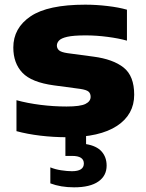

<svg xmlns="http://www.w3.org/2000/svg" viewBox="-20 -577 625 822"><path d="M267.5 10.5Q209 10.5 152.8 3.8Q96.5 -3 50.5 -15.5V-148Q98 -135 153.8 -128Q209.5 -121 265 -121Q323.5 -121 345.8 -132Q368 -143 368 -162.5Q368 -177 359 -184.8Q350 -192.5 323 -196.5L211 -211.5Q115 -224.5 76 -265.5Q37 -306.5 37 -373.5Q37 -457 110.8 -507Q184.5 -557 345 -557Q392 -557 440.5 -551.2Q489 -545.5 523.5 -535.5V-403Q488 -413 440.2 -419.2Q392.5 -425.5 346.5 -425.5Q294.5 -425.5 268.2 -419.5Q242 -413.5 232.8 -403.5Q223.5 -393.5 223.5 -382Q223.5 -370 232.5 -361.8Q241.5 -353.5 268.5 -349.5L380.5 -334.5Q464 -323.5 509.2 -287.8Q554.5 -252 554.5 -171.5Q554.5 -86.5 480.8 -38Q407 10.5 267.5 10.5ZM297 225Q240 225 195.5 208V139.5Q215.5 148 241.8 152Q268 156 288 156Q339 156 339 123Q339 90.5 289 90.5H260V-10H348.5V40Q394 47.5 415.2 71.8Q436.5 96 436.5 132Q436.5 175.5 401 200.2Q365.5 225 297 225Z"/></svg>

Font: Encode Sans Expanded ExtraBold
Style: Regular
Weight: 800
Width: 7
Designer: Multiple Designers
Foundry: Impallari Type
Version: Version 3.000; ttfautohint (v1.8.3) -l 8 -r 50 -G 200 -x 14 